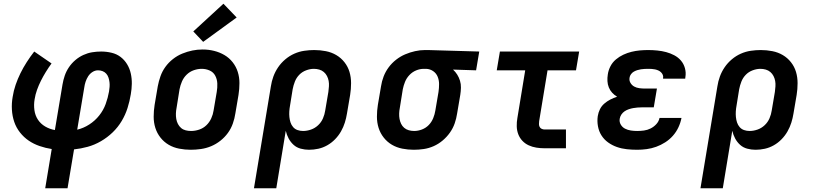

<svg xmlns="http://www.w3.org/2000/svg" viewBox="-20 -797 4390 1032"><path d="M223 215 258 4Q225 -1 193 -12Q161 -23 134.5 -41Q108 -59 87.5 -85Q67 -111 56.5 -142Q46 -173 44 -207.5Q42 -242 48 -276Q53 -309 64 -341Q75 -373 90 -403.5Q105 -434 124 -463.5Q143 -493 164 -520L257 -456Q241 -434 226.5 -410.5Q212 -387 200 -363Q188 -339 179 -314Q170 -289 166 -263Q161 -234 165 -205Q169 -176 184 -153.5Q199 -131 223 -117Q247 -103 275 -98L316 -343Q320 -367 328 -390.5Q336 -414 350.5 -435.5Q365 -457 385 -474Q405 -491 428 -501.5Q451 -512 475 -516Q499 -520 524 -520Q552 -520 579.5 -513.5Q607 -507 628 -491Q649 -475 663 -452Q677 -429 683 -402Q689 -375 688.5 -346.5Q688 -318 683 -290Q677 -253 665.5 -216.5Q654 -180 634 -146.5Q614 -113 585.5 -85.5Q557 -58 522.5 -38Q488 -18 451.5 -8Q415 2 378 6L343 215ZM395 -100Q429 -108 460 -128Q491 -148 513.5 -176.5Q536 -205 548 -238Q560 -271 566 -305Q568 -317 569 -330Q570 -343 568.5 -355.5Q567 -368 563 -380Q559 -392 551 -401Q543 -410 531.5 -414.5Q520 -419 507 -419Q491 -419 477 -410Q463 -401 454 -387Q445 -373 440 -357.5Q435 -342 433 -327Z M1005 8Q974 8 943 2Q912 -4 886.5 -19Q861 -34 842.5 -57.5Q824 -81 815 -109.5Q806 -138 806 -169.5Q806 -201 811 -233L828 -333Q833 -360 842.5 -387Q852 -414 869 -437.5Q886 -461 909.5 -479.5Q933 -498 960 -509Q987 -520 1014 -525.5Q1041 -531 1069 -531Q1101 -531 1131 -523.5Q1161 -516 1186.5 -501Q1212 -486 1230.5 -462.5Q1249 -439 1258 -410.5Q1267 -382 1267 -350.5Q1267 -319 1262 -287L1245 -187Q1241 -160 1231.5 -133Q1222 -106 1205 -82.5Q1188 -59 1164.5 -40.5Q1141 -22 1114.5 -11Q1088 0 1060 4Q1032 8 1005 8ZM1007 -93Q1029 -93 1051 -100.5Q1073 -108 1089.5 -124Q1106 -140 1115.5 -161Q1125 -182 1128 -203L1145 -303Q1149 -326 1148 -348.5Q1147 -371 1137 -390Q1127 -409 1107 -418Q1087 -427 1064 -427Q1043 -427 1021.5 -419.5Q1000 -412 983.5 -396Q967 -380 958 -359Q949 -338 945 -317L929 -217Q926 -202 925.5 -187Q925 -172 927.5 -157.5Q930 -143 936.5 -130.5Q943 -118 953.5 -109Q964 -100 978 -96.5Q992 -93 1007 -93ZM1072 -572 1019 -628 1181 -777 1252 -703Z M1345 215 1436 -333Q1440 -360 1449.5 -386Q1459 -412 1475 -435.5Q1491 -459 1513.5 -478Q1536 -497 1562 -508.5Q1588 -520 1615.5 -524Q1643 -528 1669 -528Q1701 -528 1731.5 -522Q1762 -516 1787.5 -501Q1813 -486 1831.5 -462.5Q1850 -439 1858.5 -410.5Q1867 -382 1867 -350Q1867 -318 1862 -287L1845 -187Q1841 -162 1833.5 -138Q1826 -114 1813 -91Q1800 -68 1781 -48.5Q1762 -29 1739 -16Q1716 -3 1691 2.5Q1666 8 1641 8Q1618 8 1596 2Q1574 -4 1558 -18.5Q1542 -33 1531.5 -52.5Q1521 -72 1516 -94L1465 215ZM1609 -93Q1630 -93 1651.5 -100.5Q1673 -108 1690 -124Q1707 -140 1716 -161Q1725 -182 1728 -203L1745 -303Q1747 -318 1748 -333Q1749 -348 1746.5 -362Q1744 -376 1737.5 -388.5Q1731 -401 1720.5 -410Q1710 -419 1696 -423Q1682 -427 1667 -427Q1647 -427 1625.5 -419Q1604 -411 1588.5 -395Q1573 -379 1565 -358.5Q1557 -338 1553 -317L1539 -230Q1536 -214 1535 -198.5Q1534 -183 1535.5 -168Q1537 -153 1541.5 -139Q1546 -125 1555.5 -114Q1565 -103 1579 -98Q1593 -93 1609 -93Z M2204 8Q2173 8 2142.5 2Q2112 -4 2086.5 -19Q2061 -34 2042.5 -57.5Q2024 -81 2015 -109.5Q2006 -138 2006 -170Q2006 -202 2011 -233L2028 -333Q2032 -360 2042 -386Q2052 -412 2069 -435Q2086 -458 2109 -476Q2132 -494 2158 -505Q2184 -516 2211 -522Q2238 -528 2264 -528Q2269 -528 2273 -528Q2277 -528 2281 -528L2556 -520L2539 -419L2415 -423Q2428 -411 2437.5 -396Q2447 -381 2452.5 -363Q2458 -345 2457.5 -325.5Q2457 -306 2454 -287L2437 -187Q2433 -160 2424 -134Q2415 -108 2398.5 -84.5Q2382 -61 2359.5 -42Q2337 -23 2311 -11.5Q2285 0 2258 4Q2231 8 2204 8ZM2206 -93Q2227 -93 2248 -101Q2269 -109 2284.5 -125Q2300 -141 2308.5 -162Q2317 -183 2320 -203L2337 -303Q2340 -324 2340 -345Q2340 -366 2332.5 -384.5Q2325 -403 2308.5 -414.5Q2292 -426 2271 -427H2264Q2263 -427 2261 -427Q2259 -427 2258 -427Q2237 -427 2216.5 -418.5Q2196 -410 2180.5 -393.5Q2165 -377 2157 -357Q2149 -337 2145 -317L2129 -217Q2126 -202 2125.5 -187Q2125 -172 2127.5 -158Q2130 -144 2136 -131.5Q2142 -119 2152.5 -110Q2163 -101 2177 -97Q2191 -93 2206 -93Z M2907 0Q2885 0 2863 -3.5Q2841 -7 2821.5 -16Q2802 -25 2787.5 -40.5Q2773 -56 2765.5 -76Q2758 -96 2757.5 -118.5Q2757 -141 2761 -163L2803 -419H2650L2667 -520H3093L3076 -419H2923L2878 -146Q2877 -138 2877 -130Q2877 -122 2880.5 -115Q2884 -108 2891.5 -104.5Q2899 -101 2907 -101H3022V0Z M3405 8Q3377 8 3349 5Q3321 2 3295.5 -7Q3270 -16 3248.5 -31.5Q3227 -47 3213 -69Q3199 -91 3194 -118.5Q3189 -146 3193 -173Q3196 -192 3204.5 -209.5Q3213 -227 3228 -240Q3243 -253 3260.5 -262Q3278 -271 3297 -277Q3282 -286 3270.5 -298.5Q3259 -311 3252.5 -327Q3246 -343 3245 -361Q3244 -379 3247 -397Q3250 -419 3261 -440.5Q3272 -462 3290.5 -477.5Q3309 -493 3330.5 -503Q3352 -513 3374.5 -518.5Q3397 -524 3419.5 -526Q3442 -528 3464 -528Q3489 -528 3513.5 -525.5Q3538 -523 3560.5 -517Q3583 -511 3604 -500Q3625 -489 3640 -471.5Q3655 -454 3661.5 -430.5Q3668 -407 3664 -383Q3664 -381 3663.5 -379Q3663 -377 3663 -374H3544Q3544 -375 3544 -376Q3544 -377 3544 -377Q3546 -386 3542.5 -394.5Q3539 -403 3532.5 -409Q3526 -415 3518 -418.5Q3510 -422 3501 -424Q3492 -426 3482.5 -426.5Q3473 -427 3464 -427Q3454 -427 3444.5 -426.5Q3435 -426 3425 -424.5Q3415 -423 3405.5 -420Q3396 -417 3387 -412Q3378 -407 3371.5 -398Q3365 -389 3364 -380Q3361 -365 3368.5 -352Q3376 -339 3388.5 -332Q3401 -325 3416.5 -323Q3432 -321 3447 -321H3511L3494 -220H3430Q3418 -220 3406.5 -219Q3395 -218 3383.5 -216Q3372 -214 3360 -210Q3348 -206 3337.5 -199Q3327 -192 3320 -181.5Q3313 -171 3311 -159Q3308 -142 3316.5 -127.5Q3325 -113 3339.5 -105.5Q3354 -98 3371 -95.5Q3388 -93 3405 -93Q3423 -93 3441.5 -95.5Q3460 -98 3477 -106.5Q3494 -115 3507.5 -129.5Q3521 -144 3525 -163H3643Q3638 -137 3626.5 -112.5Q3615 -88 3597 -67.5Q3579 -47 3555.5 -32Q3532 -17 3507 -8Q3482 1 3456 4.5Q3430 8 3405 8Z M3745 215 3836 -333Q3840 -360 3849.5 -386Q3859 -412 3875 -435.5Q3891 -459 3913.5 -478Q3936 -497 3962 -508.5Q3988 -520 4015.5 -524Q4043 -528 4069 -528Q4101 -528 4131.5 -522Q4162 -516 4187.5 -501Q4213 -486 4231.5 -462.5Q4250 -439 4258.5 -410.5Q4267 -382 4267 -350Q4267 -318 4262 -287L4245 -187Q4241 -162 4233.5 -138Q4226 -114 4213 -91Q4200 -68 4181 -48.5Q4162 -29 4139 -16Q4116 -3 4091 2.5Q4066 8 4041 8Q4018 8 3996 2Q3974 -4 3958 -18.5Q3942 -33 3931.5 -52.5Q3921 -72 3916 -94L3865 215ZM4009 -93Q4030 -93 4051.5 -100.5Q4073 -108 4090 -124Q4107 -140 4116 -161Q4125 -182 4128 -203L4145 -303Q4147 -318 4148 -333Q4149 -348 4146.5 -362Q4144 -376 4137.5 -388.5Q4131 -401 4120.5 -410Q4110 -419 4096 -423Q4082 -427 4067 -427Q4047 -427 4025.5 -419Q4004 -411 3988.5 -395Q3973 -379 3965 -358.5Q3957 -338 3953 -317L3939 -230Q3936 -214 3935 -198.5Q3934 -183 3935.5 -168Q3937 -153 3941.5 -139Q3946 -125 3955.5 -114Q3965 -103 3979 -98Q3993 -93 4009 -93Z"/></svg>

Font: Iosevka Etoile Oblique
Style: Bold
Weight: 700
Italic angle: -9°
Designer: Belleve Invis
Foundry: Belleve Invis
Version: Version 15.5.2; ttfautohint (v1.8.4)